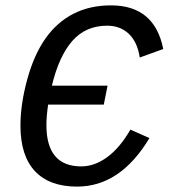

<svg xmlns="http://www.w3.org/2000/svg" viewBox="-20 -689 640 719"><path d="M160.2 -297.4Q153.8 -252 153.8 -220.7Q153.8 -65.9 284.2 -65.9Q334.5 -65.9 381.8 -100.8Q429.2 -135.7 468.3 -203.6L539.6 -171.9Q430.7 9.8 268.6 9.8Q165 9.8 110.8 -48.1Q56.6 -106 56.6 -218.3Q56.6 -298.8 82 -391.6Q107.4 -484.4 150.6 -545.4Q193.8 -606.4 255.4 -637.7Q316.9 -668.9 395.5 -668.9Q559.1 -668.9 591.3 -505.4L503.4 -473.6Q494.6 -531.7 462.4 -562.3Q430.2 -592.8 381.3 -592.8Q300.8 -592.8 250.7 -535.6Q200.7 -478.5 174.3 -368.2H382.8L368.7 -297.4Z"/></svg>

Font: Cousine
Style: Italic
Weight: 400
Italic angle: -12°
Monospace: yes
Designer: Steve Matteson
Foundry: Monotype Imaging Inc.
Version: Version 1.21